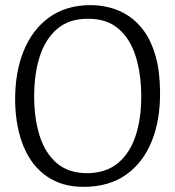

<svg xmlns="http://www.w3.org/2000/svg" viewBox="-20 -712 682 747"><path d="M333.1 -692.1Q367.8 -692.1 405.1 -683Q442.4 -673.9 477.1 -652Q511.9 -630 539.9 -591.8Q568 -553.6 584.9 -495.5Q601.9 -437.3 602.7 -356.3Q604.2 -247.1 570.8 -163.5Q537.3 -79.9 470.6 -32.4Q403.9 15 304.1 15Q222.4 15 163.6 -24.9Q104.8 -64.8 73.1 -139Q41.3 -213.2 38.9 -315.3Q37.4 -427.1 71.2 -511.8Q105.1 -596.4 171.3 -644.3Q237.5 -692.1 333.1 -692.1ZM321.1 -639Q249.5 -639 203.5 -600.5Q157.6 -561.9 135.2 -493.9Q112.9 -425.9 112.9 -335.9Q112.9 -252.1 134 -184.4Q155.2 -116.8 200.6 -77.6Q245.9 -38.4 319.5 -38.1Q392.3 -39.1 438.3 -77Q484.4 -114.8 506.9 -181.6Q529.5 -248.4 529.5 -335.6Q529.5 -423.1 508.2 -491.9Q486.9 -560.7 441 -600.2Q395.1 -639.7 321.1 -639Z"/></svg>

Font: Karma Variable Light
Style: Regular
Weight: 300
Designer: Joana Correia
Foundry: Indian Type Foundry
Version: Version 3.000